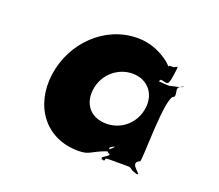

<svg xmlns="http://www.w3.org/2000/svg" viewBox="-97 -665 942 825"><g transform="rotate(20 373.5 -252.5)"><path d="M110 -256C89 -106 177 15 327 15C380 15 376 -1 446 -26C465 -34 429 -45 470 -53C479 -53 431 -55 469 -55C473 -47 423 -30 459 -19C468 -19 421 -18 459 -18C467 -8 411 9 442 14C451 14 407 16 445 16C460 11 429 4 477 4H549C575 4 557 14 602 23C611 23 566 22 604 22C604 12 552 -16 593 -34C602 -34 598 -344 636 -344C648 -362 615 -389 663 -399C672 -399 623 -400 661 -400C660 -391 584 -381 604 -381C604 -381 544 -383 551 -386C563 -395 549 -404 545 -402C544 -395 543 -393 564 -393C589 -389 594 -377 602 -431C609 -482 609 -471 590 -463C568 -463 570 -464 569 -458C565 -460 558 -472 533 -488C498 -511 455 -528 403 -528C253 -528 131 -406 110 -256ZM298 -256C308 -327 368 -377 435 -377C501 -377 547 -327 537 -256C527 -186 470 -136 401 -136C329 -136 288 -186 298 -256Z"/></g></svg>

Font: Hussar Przerywany
Style: Obl
Weight: 400
Foundry: Cannot Into Space Fonts
Version: Version 0.982